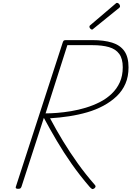

<svg xmlns="http://www.w3.org/2000/svg" viewBox="-20 -1295 911 1331"><path d="M105 14Q96 14 91.5 10.5Q87 7 90 -1L415 -1001Q418 -1010 422 -1013.5Q426 -1017 439 -1017H618Q701 -1017 757 -999.5Q813 -982 842 -941Q871 -900 871 -828Q871 -764 849.5 -714.5Q828 -665 788.5 -627.5Q749 -590 697 -562Q645 -534 584.5 -516.5Q524 -499 458.5 -489Q393 -479 327 -475Q370 -394 417.5 -316Q465 -238 519 -162.5Q573 -87 636 -15Q643 -8 642.5 -2Q642 4 634 11Q624 18 617.5 14.5Q611 11 601 0Q533 -79 477.5 -158Q422 -237 374.5 -317.5Q327 -398 284 -478L129 -1Q126 7 121.5 10.5Q117 14 105 14ZM296 -509Q331 -509 376.5 -512.5Q422 -516 473 -524.5Q524 -533 575 -548.5Q626 -564 671.5 -587Q717 -610 753.5 -644.5Q790 -679 810.5 -724.5Q831 -770 831 -829Q831 -888 806.5 -921.5Q782 -955 735 -968.5Q688 -982 620 -982H447ZM618 -1090Q612 -1090 606 -1096.5Q600 -1103 600 -1109Q600 -1111 600.5 -1113.5Q601 -1116 603 -1118L778 -1267Q782 -1270 784.5 -1272.5Q787 -1275 791 -1275Q796 -1275 801 -1271.5Q806 -1268 809 -1262.5Q812 -1257 812 -1252Q812 -1249 811.5 -1247Q811 -1245 808 -1242L629 -1097Q625 -1094 623 -1092Q621 -1090 618 -1090Z"/></svg>

Font: Playwrite CO Thin
Style: Regular
Weight: 250
Version: Version 1.002